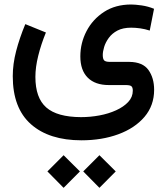

<svg xmlns="http://www.w3.org/2000/svg" viewBox="-20 -395 761 874"><path d="M358.9 385.3 432.6 311.5 506.8 385.3 432.6 460ZM195.8 385.3 269.5 311.5 343.8 385.3 269.5 460ZM189 -247.1Q167 -193.4 154.1 -141.4Q141.1 -89.4 141.1 -44.9Q141.1 50.8 190.7 94.2Q240.2 137.7 348.6 138.2Q391.1 138.2 432.9 130.4Q474.6 122.6 508.8 106.9Q543 91.3 563.7 69.1Q584.5 46.9 584.5 17.6Q584.5 3.4 578.4 -2.2Q572.3 -7.8 552.2 -7.8H475.6Q413.1 -7.8 379.4 -41.5Q345.7 -75.2 345.7 -138.2Q345.7 -199.2 373.8 -253.2Q401.9 -307.1 453.6 -340.8Q505.4 -374.5 577.1 -374.5Q595.2 -374.5 624.5 -370.4Q653.8 -366.2 681.2 -355L661.6 -255.9Q640.6 -262.7 618.7 -265.9Q596.7 -269 577.1 -269Q539.6 -269 514.6 -255.9Q489.7 -242.7 475.1 -222.4Q460.4 -202.1 454.1 -181.2Q447.8 -160.2 447.8 -144.5Q447.8 -127.4 453.9 -120.4Q460 -113.3 480.5 -113.3H568.4Q629.9 -112.8 655.8 -76.4Q681.6 -40 681.6 13.7Q681.6 85.4 637.7 137Q593.8 188.5 518.8 216.1Q443.8 243.7 351.1 243.7Q203.6 243.7 120.8 170.4Q38.1 97.2 38.1 -48.3Q38.1 -103.5 53.5 -162.6Q68.8 -221.7 95.2 -285.2Z"/></svg>

Font: Vazir Medium FD-WOL
Style: Medium-FD-WOL
Weight: 500
Designer: Saber Rastikerdar
Foundry: Saber Rastikerdar
Version: Version 30.0.0